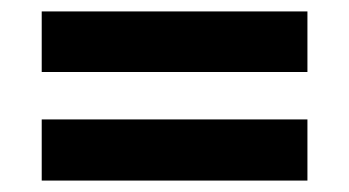

<svg xmlns="http://www.w3.org/2000/svg" viewBox="-20 -491 610 336"><path d="M53 -365V-471H518V-365ZM53 -175V-282H518V-175Z"/></svg>

Font: Noto Sans Gujarati
Style: Regular
Weight: 400
Designer: Jelle Bosma - Monotype Design Team, Universal Thirst
Foundry: Monotype Imaging Inc.
Version: Version 2.102